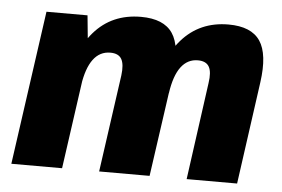

<svg xmlns="http://www.w3.org/2000/svg" viewBox="-44 -611 987 671"><g transform="rotate(5 449.5 -275.5)"><path d="M680 -341Q686 -380 675.5 -398.5Q665 -417 636 -417Q600 -417 577 -386.5Q554 -356 545 -294L478 -221L484 -267Q505 -407 568 -479Q631 -551 732 -551Q812 -551 843 -505Q874 -459 860 -359L810 0H633ZM94 -540H238L252 -398L196 0H18ZM374 -341Q379 -380 368.5 -398.5Q358 -417 329 -417Q292 -417 269 -386Q246 -355 237 -294L171 -221L177 -267Q198 -407 260.5 -479Q323 -551 425 -551Q505 -551 536 -505Q567 -459 554 -359L503 0H326Z"/></g></svg>

Font: Pathway Extreme Condensed ExtraBold
Style: Italic
Weight: 800
Width: 3
Italic angle: -8°
Version: Version 1.001;gftools[0.9.26]